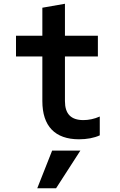

<svg xmlns="http://www.w3.org/2000/svg" viewBox="-20 -730 640 1020"><path d="M325 -193V-430H500V-540H325V-710L205 -689V-540H65V-430H205V-193C205 -60 272 10 400 10C441 10 480 3 510 -11V-111C481 -98 451 -92 423 -92C357 -92 325 -125 325 -193ZM407 70H257L178 270H278Z"/></svg>

Font: CommitMono
Style: 700Regular
Weight: 700
Monospace: yes
Designer: Eigil Nikolajsen
Foundry: Eigil Nikolajsen
Version: Version 1.143